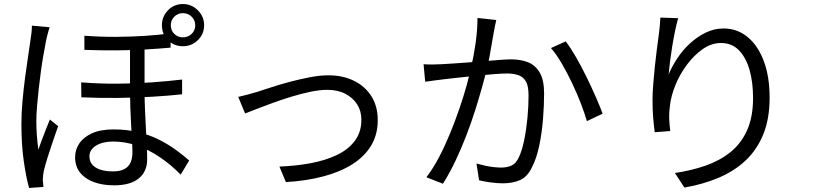

<svg xmlns="http://www.w3.org/2000/svg" viewBox="-20 -879 4040 951"><path d="M696 -666Q696 -630 696 -588Q696 -546 696 -506.5Q696 -467 696 -435Q696 -388 698 -339.5Q700 -291 702.5 -245Q705 -199 707 -159.5Q709 -120 709 -90Q709 -29 667 5Q625 39 545 39Q490 39 446.5 23.5Q403 8 377.5 -23Q352 -54 352 -101Q352 -137 372.5 -168Q393 -199 435 -218.5Q477 -238 543 -238Q610 -238 666.5 -224Q723 -210 769 -186.5Q815 -163 852 -136Q889 -109 917 -84L875 -14Q827 -63 772.5 -100Q718 -137 659.5 -157.5Q601 -178 541 -178Q488 -178 455.5 -157.5Q423 -137 423 -105Q423 -68 454.5 -49Q486 -30 538 -30Q577 -30 598 -42.5Q619 -55 627.5 -76Q636 -97 636 -123Q636 -145 634 -181Q632 -217 629.5 -260Q627 -303 625.5 -347.5Q624 -392 624 -431Q624 -467 624 -511.5Q624 -556 624 -597.5Q624 -639 624 -666ZM382 -471Q473 -464 561.5 -464.5Q650 -465 732 -471Q814 -477 882 -485V-412Q819 -405 736 -400Q653 -395 562.5 -394Q472 -393 383 -397ZM398 -702Q479 -696 555 -696.5Q631 -697 700 -701.5Q769 -706 825 -714V-643Q769 -638 700.5 -634Q632 -630 555.5 -629.5Q479 -629 398 -632ZM226 -744Q223 -736 219.5 -723.5Q216 -711 213 -698.5Q210 -686 208 -677Q203 -649 196 -611Q189 -573 183 -529Q177 -485 172 -440.5Q167 -396 163.5 -354Q160 -312 160 -279Q160 -243 162.5 -209Q165 -175 170 -138Q178 -161 188 -188Q198 -215 208.5 -241Q219 -267 227 -287L268 -254Q256 -220 241.5 -178Q227 -136 215 -97Q203 -58 197 -33Q195 -23 193.5 -10.5Q192 2 192 12Q193 19 193.5 28.5Q194 38 195 47L124 52Q109 -2 97.5 -82.5Q86 -163 86 -265Q86 -320 91.5 -380Q97 -440 104.5 -497Q112 -554 119.5 -602Q127 -650 131 -681Q134 -698 136 -717Q138 -736 138 -752ZM826 -754Q826 -728 843.5 -711Q861 -694 886 -694Q911 -694 929 -711Q947 -728 947 -754Q947 -779 929 -796.5Q911 -814 886 -814Q861 -814 843.5 -796.5Q826 -779 826 -754ZM782 -754Q782 -797 812 -828Q842 -859 886 -859Q929 -859 960 -828Q991 -797 991 -754Q991 -710 960 -680Q929 -650 886 -650Q842 -650 812 -680Q782 -710 782 -754Z M1160 -399Q1183 -404 1206.5 -410.5Q1230 -417 1254 -424Q1280 -432 1322 -446Q1364 -460 1413 -473Q1462 -486 1512.5 -496Q1563 -506 1607 -506Q1678 -506 1733 -479Q1788 -452 1819.5 -402.5Q1851 -353 1851 -284Q1851 -212 1818 -157.5Q1785 -103 1724.5 -65Q1664 -27 1580.5 -5Q1497 17 1396 23L1364 -54Q1445 -57 1518 -70.5Q1591 -84 1648 -111Q1705 -138 1737.5 -181.5Q1770 -225 1770 -286Q1770 -329 1749 -362Q1728 -395 1690.5 -414.5Q1653 -434 1601 -434Q1564 -434 1518 -424.5Q1472 -415 1423 -400Q1374 -385 1329 -368.5Q1284 -352 1249 -338.5Q1214 -325 1194 -317Z M2438 -780Q2435 -767 2432 -751.5Q2429 -736 2426 -721Q2423 -703 2417.5 -672Q2412 -641 2406 -606.5Q2400 -572 2392 -541Q2382 -498 2367 -444.5Q2352 -391 2333 -331Q2314 -271 2290 -208.5Q2266 -146 2237 -84.5Q2208 -23 2174 31L2092 -1Q2127 -47 2156.5 -104Q2186 -161 2211 -222.5Q2236 -284 2256.5 -344Q2277 -404 2291 -455Q2305 -506 2313 -543Q2327 -603 2336 -667.5Q2345 -732 2345 -790ZM2782 -674Q2806 -643 2832.5 -597Q2859 -551 2884.5 -499Q2910 -447 2931 -399Q2952 -351 2965 -316L2887 -279Q2876 -317 2857 -366.5Q2838 -416 2813.5 -467.5Q2789 -519 2762.5 -564.5Q2736 -610 2709 -641ZM2078 -561Q2101 -559 2122 -559.5Q2143 -560 2167 -561Q2190 -562 2225 -564.5Q2260 -567 2301.5 -570Q2343 -573 2383.5 -576.5Q2424 -580 2458.5 -582.5Q2493 -585 2513 -585Q2558 -585 2594.5 -571Q2631 -557 2653 -520Q2675 -483 2675 -416Q2675 -357 2669.5 -288.5Q2664 -220 2651 -158Q2638 -96 2617 -55Q2594 -4 2557 12.5Q2520 29 2471 29Q2443 29 2410 24.5Q2377 20 2353 14L2340 -69Q2362 -63 2384.5 -58Q2407 -53 2428 -51Q2449 -49 2463 -49Q2490 -49 2512.5 -58.5Q2535 -68 2550 -100Q2566 -134 2576.5 -185.5Q2587 -237 2592.5 -295Q2598 -353 2598 -406Q2598 -453 2585 -475.5Q2572 -498 2548 -506.5Q2524 -515 2492 -515Q2466 -515 2423 -511.5Q2380 -508 2331.5 -503Q2283 -498 2241 -493.5Q2199 -489 2176 -486Q2159 -484 2132.5 -480.5Q2106 -477 2086 -474Z M3339 -789Q3331 -761 3323.5 -724.5Q3316 -688 3309.5 -648.5Q3303 -609 3298.5 -573Q3294 -537 3292 -511Q3308 -549 3334 -589Q3360 -629 3396 -662.5Q3432 -696 3474.5 -717Q3517 -738 3564 -738Q3631 -738 3682.5 -696Q3734 -654 3763 -577Q3792 -500 3792 -395Q3792 -291 3761 -214.5Q3730 -138 3674 -85Q3618 -32 3540.5 1Q3463 34 3370 50L3323 -22Q3404 -34 3474.5 -58.5Q3545 -83 3598 -125.5Q3651 -168 3680.5 -234Q3710 -300 3710 -394Q3710 -473 3692 -534.5Q3674 -596 3639 -631Q3604 -666 3551 -666Q3504 -666 3461 -636Q3418 -606 3382.5 -558.5Q3347 -511 3325 -456.5Q3303 -402 3298 -353Q3294 -324 3294.5 -296Q3295 -268 3300 -230L3223 -224Q3219 -252 3215.5 -293Q3212 -334 3212 -383Q3212 -418 3215.5 -461.5Q3219 -505 3223.5 -549.5Q3228 -594 3233.5 -635Q3239 -676 3243 -706Q3246 -729 3248 -750.5Q3250 -772 3251 -792Z"/></svg>

Font: Noto Sans HK
Style: Regular
Weight: 400
Designer: Ryoko NISHIZUKA 西塚涼子 (kana, bopomofo & ideographs); Paul D. Hunt (Latin, Greek & Cyrillic); Sandoll Communications 산돌커뮤니
Foundry: Adobe
Version: Version 2.004-H2;hotconv 1.0.118;makeotfexe 2.5.65603